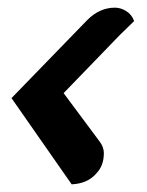

<svg xmlns="http://www.w3.org/2000/svg" viewBox="-20 -486 383 501"><path d="M10 -230 208 -434Q240 -466 280 -466Q295 -466 309.5 -457Q324 -448 330 -431L293 -395L146 -243L239 -118Q251 -103 251 -86.5Q251 -70 246 -56.5Q241 -43 230 -32Q208 -7 167 -5Z"/></svg>

Font: Sansita One
Style: Regular
Weight: 400
Version: Version 1.002